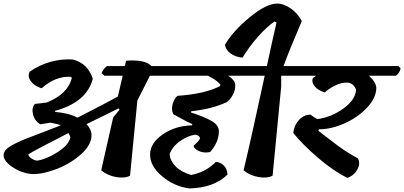

<svg xmlns="http://www.w3.org/2000/svg" viewBox="-28 -992 2257 1072"><path d="M311 -292Q300 -299 253 -307Q226 -302 196 -298Q164 -319 156 -355Q148 -391 167 -412Q192 -414 234 -420Q350 -467 373 -556L369 -563Q283 -569 204 -499Q163 -512 143.5 -539.5Q124 -567 138 -592Q248 -667 378 -660Q463 -638 490 -552Q456 -421 279 -373L281 -367Q355 -361 405 -335Q569 -419 630 -453L657 -569H555L539 -584Q551 -610 569 -623H669L676 -653Q783 -661 818 -623H946L958 -610Q951 -582 932 -569H809L739 -431L698 -11Q668 5 620 -3.5Q572 -12 537 -41L604 -337L639 -379L634 -387Q516 -328 455 -299Q483 -269 483 -238Q483 -183 424 -130.5Q365 -78 288.5 -48.5Q212 -19 152 -20Q92 -25 42 -59Q-8 -93 -8 -125Q-8 -142 6 -157Q20 -172 54 -189Q88 -206 118.5 -218Q149 -230 210 -253Q271 -276 311 -292ZM178 -95Q226 -101 289.5 -140Q353 -179 365 -224Q362 -238 354 -249Q163 -152 130 -130Q131 -119 147 -108Q163 -97 178 -95Z M1194 -259Q1194 -198 1145 -143Q1110 -136 1082 -149Q1054 -162 1053 -179Q1080 -201 1089 -219Q1086 -237 1063 -240Q1022 -235 978.5 -205Q935 -175 919 -131Q922 -94 952.5 -63Q983 -32 1039 -15Q1122 -31 1177 -88Q1205 -86 1223 -66.5Q1241 -47 1242 -17Q1166 57 1029 60Q945 49 877.5 -7.5Q810 -64 810 -128.5Q810 -193 880.5 -241.5Q951 -290 1043 -292L1046 -299Q1019 -310 940 -354Q927 -379 936 -411Q945 -443 963 -457Q1114 -467 1200 -511L1203 -519Q1183 -545 1133 -569H848L832 -584Q844 -610 862 -623H1441L1453 -610Q1446 -582 1426 -569H1246Q1271 -553 1283 -532Q1290 -506 1277.5 -474.5Q1265 -443 1239 -422Q1155 -383 1040 -371L1038 -364Q1113 -340 1153.5 -316.5Q1194 -293 1194 -259Z M1542 -569V-509L1494 -11Q1463 5 1415 -3.5Q1367 -12 1332 -41Q1371 -203 1450 -569H1329L1314 -584Q1324 -610 1344 -623H1462Q1490 -755 1516 -866L1505 -872Q1463 -844 1414 -789Q1365 -734 1326 -670Q1287 -674 1260 -693Q1233 -712 1228 -742Q1273 -819 1366 -895.5Q1459 -972 1520 -972Q1557 -972 1596.5 -944Q1636 -916 1657 -874Q1584 -704 1555 -623H1742L1754 -610Q1747 -582 1727 -569Z M1910 -531Q1850 -531 1785 -476Q1748 -487 1729 -510Q1710 -533 1719 -556Q1731 -566 1736 -569H1605L1589 -584Q1601 -610 1619 -623H2197L2209 -610Q2202 -582 2182 -569H2032Q2073 -531 2073 -500Q2072 -444 2020 -389.5Q1968 -335 1894 -302.5Q1820 -270 1753 -270L1749 -262Q1757 -256 1796 -226Q1835 -196 1855 -181Q1913 -138 1970 -108Q1986 -81 1967.5 -46.5Q1949 -12 1912 1Q1838 -34 1750.5 -108.5Q1663 -183 1609 -250Q1615 -293 1641 -322Q1667 -351 1706 -352Q1724 -337 1744 -327Q1821 -337 1888.5 -385.5Q1956 -434 1960 -490Q1956 -506 1942 -518.5Q1928 -531 1910 -531Z"/></svg>

Font: Tillana SemiBold
Style: Regular
Weight: 600
Designer: Lipi Raval (Devanagari, Latin), Jonny Pinhorn (Latin)
Foundry: Indian Type Foundry
Version: Version 2.003;PS 1.0;hotconv 1.0.79;makeotf.lib2.5.61930; tt